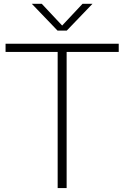

<svg xmlns="http://www.w3.org/2000/svg" viewBox="-20 -964 637 984"><path d="M275.5 0V-698H8.5V-740H588.5V-698H321.5V0ZM275 -807 143 -944.5H194L307 -824H290L403 -944.5H454L322 -807Z"/></svg>

Font: Encode Sans SemiExpanded ExtraLight
Style: Regular
Weight: 250
Width: 6
Designer: Multiple Designers
Foundry: Impallari Type
Version: Version 3.002